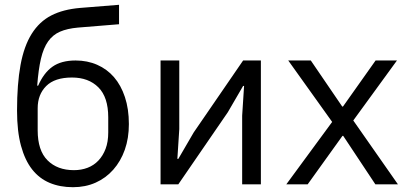

<svg xmlns="http://www.w3.org/2000/svg" viewBox="-20 -768 1699 800"><path d="M284 12Q230 12 187 -6Q144 -24 114 -62Q84 -100 67.5 -160.5Q51 -221 51 -307Q51 -418 65.5 -497Q80 -576 112 -627Q144 -678 193.5 -703.5Q243 -729 314 -735L476 -748V-667L304 -653Q260 -649 230 -636Q200 -623 180.5 -595.5Q161 -568 150.5 -523Q140 -478 135 -411H139Q162 -464 198.5 -490Q235 -516 295 -516Q344 -516 385 -498Q426 -480 455 -446.5Q484 -413 500.5 -363.5Q517 -314 517 -251Q517 -192 500 -144Q483 -96 452 -61Q421 -26 378.5 -7Q336 12 284 12ZM288 -59Q319 -59 345 -69Q371 -79 390 -99Q409 -119 420 -148Q431 -177 431 -216V-279Q431 -363 390 -404Q349 -445 280 -445Q208 -445 172.5 -409.5Q137 -374 137 -317V-225Q137 -141 178 -100Q219 -59 288 -59Z M649 -516H727V-230L719 -106H723L787 -216L993 -516H1067V0H989V-286L997 -410H993L929 -300L723 0H649Z M1173 0 1364 -260 1181 -516H1275L1406 -324H1409L1545 -516H1634L1452 -266L1638 0H1544L1410 -202H1407L1262 0Z"/></svg>

Font: IBM Plex Sans
Style: Regular
Weight: 400
Designer: Mike Abbink, Paul van der Laan, Pieter van Rosmalen
Foundry: Bold Monday
Version: Version 3.005